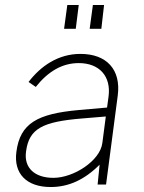

<svg xmlns="http://www.w3.org/2000/svg" viewBox="-20 -743 579 773"><path d="M297 -723H251L238 -627H285ZM399 -723H354L341 -627H388ZM184 10C256 10 320 -19 381 -80L373 0H407L454 -358C468 -463 409 -526 304 -526C214 -526 144 -477 95 -413L124 -393C174 -456 231 -489 297 -489C380 -489 428 -436 417 -354L411 -310L297 -300C131 -285 61 -247 46 -132C34 -44 87 10 184 10ZM195 -27C120 -27 75 -67 85 -134C97 -225 151 -253 310 -266L406 -274L392 -167C383 -96 277 -27 195 -27Z"/></svg>

Font: United Sans Thin
Style: Italic
Weight: 100
Italic angle: -8°
Designer: Pablo Impallari, Rodrigo Fuenzalida (Modified by Dan O. Williams)
Version: Version 1.000;PS 001.000;hotconv 1.0.88;makeotf.lib2.5.64775